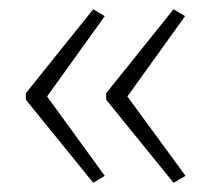

<svg xmlns="http://www.w3.org/2000/svg" viewBox="-20 -484 457 416"><path d="M36 -282V-268L182 -88L207 -103L82 -275L207 -449L182 -464ZM210 -282V-268L356 -88L382 -103L256 -275L381 -449L356 -464Z"/></svg>

Font: Noto Sans Malayalam Condensed ExtraLight
Style: Regular
Weight: 200
Width: 3
Designer: Jelle Bosma - Monotype Design Team
Foundry: Monotype Imaging Inc.
Version: Version 2.104